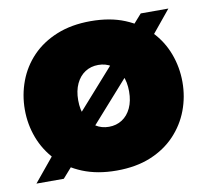

<svg xmlns="http://www.w3.org/2000/svg" viewBox="-66 -608 746 691"><g transform="rotate(-10 307.0 -263.0)"><path d="M307 10Q237 10 183 -12Q129 -34 92.5 -72.5Q56 -111 37.5 -160Q19 -209 19 -263Q19 -317 37.5 -366.5Q56 -416 92.5 -454Q129 -492 183 -514Q237 -536 307 -536Q378 -536 431.5 -514Q485 -492 521.5 -454Q558 -416 576.5 -366.5Q595 -317 595 -263Q595 -209 576.5 -160Q558 -111 521.5 -72.5Q485 -34 431.5 -12Q378 10 307 10ZM307 -150Q334 -150 355 -163.5Q376 -177 388 -202.5Q400 -228 400 -263Q400 -298 388 -323.5Q376 -349 355 -362.5Q334 -376 307 -376Q280 -376 259 -362.5Q238 -349 226 -323.5Q214 -298 214 -263Q214 -228 226 -202.5Q238 -177 259 -163.5Q280 -150 307 -150ZM14 6 149 -158 211 -104 114 6ZM221 -121 174 -169 395 -418 452 -381ZM477 -393 404 -435 490 -532H591Z"/></g></svg>

Font: Raleway Thin Black
Style: Regular
Weight: 900
Version: Version 4.026